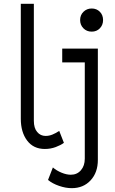

<svg xmlns="http://www.w3.org/2000/svg" viewBox="-20 -772 602 1005"><path d="M214.8 7.8Q155.3 7.8 122.1 -36.1Q88.9 -80.1 88.9 -150.4V-752H157.2V-139.6Q157.2 -101.6 174.6 -81.1Q191.9 -60.5 218.8 -60.5Q236.8 -60.5 254.4 -67.6Q272 -74.7 290 -86.9L314.5 -24.4Q298.3 -12.2 271.5 -2.2Q244.6 7.8 214.8 7.8ZM460 -606.4Q433.6 -606.4 416.5 -624Q399.4 -641.6 399.4 -667Q399.4 -693.4 417 -710.4Q434.6 -727.5 460 -727.5Q485.8 -727.5 502.7 -710.4Q519.5 -693.4 519.5 -667Q519.5 -641.6 502.9 -624Q486.3 -606.4 460 -606.4ZM355.5 212.9Q323.7 212.9 289.1 200.9Q254.4 189 231.4 169.9L256.8 104.5Q275.9 121.1 302 131.8Q328.1 142.6 350.6 142.6Q383.3 142.6 403.6 119.1Q423.8 95.7 423.8 58.6V-445.3H305.7V-517.6H492.2V65.4Q492.2 130.9 454.3 171.9Q416.5 212.9 355.5 212.9Z"/></svg>

Font: Reddit Mono
Style: Regular
Weight: 400
Monospace: yes
Designer: Stephen Hutchings
Foundry: Reddit
Version: Version 1.014; ttfautohint (v1.8.4.7-5d5b)